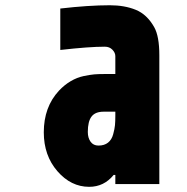

<svg xmlns="http://www.w3.org/2000/svg" viewBox="-20 -697 707 727"><path d="M416.7 -274.1H372.4Q340.5 -274.1 326.5 -255.5Q312.5 -237 312.5 -197.3Q312.5 -175.1 322.9 -160.5Q333.3 -145.8 352.9 -145.8Q375 -145.8 389 -156.9Q403 -168 408.5 -188.5Q414.1 -209 415.4 -223.3Q416.7 -237.6 416.7 -259.1ZM395.8 -677.1Q451.8 -677.1 494.1 -659.8Q536.5 -642.6 563.8 -594.4Q583.3 -559.9 583.3 -487.6V0H416.7V-34.5H410.2Q373.7 10.4 317.7 10.4Q248.7 10.4 197.3 -48.8Q145.8 -108.1 145.8 -196Q145.8 -291.7 203.1 -353.5Q224 -375.7 247.7 -389.6Q271.5 -403.6 296.5 -408.9Q321.6 -414.1 336.9 -415.4Q352.2 -416.7 373.7 -416.7H416.7V-484.4Q416.7 -497.4 405.6 -508.8Q394.5 -520.2 377 -520.2Q317.1 -520.2 208.3 -507.8V-664.7Q315.8 -677.1 395.8 -677.1Z"/></svg>

Font: Monoid
Style: Bold
Weight: 700
Width: 4
Designer: Andreas Larsen (@larsenwork)
Version: Version 0.61